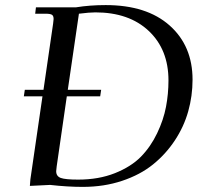

<svg xmlns="http://www.w3.org/2000/svg" viewBox="-20 -731 808 759"><path d="M74.2 -350.1 78.1 -376H151.9L189.9 -637.2Q191.9 -650.9 191.9 -655.8Q191.9 -668.5 185.3 -672.6Q178.7 -676.8 160.2 -676.8H119.1L122.1 -702.1H280.8Q335 -710.9 397.9 -710.9Q559.6 -710.9 650.4 -630.4Q741.2 -549.8 741.2 -416Q741.2 -352.1 724.1 -291Q707 -230 671.1 -175.8Q635.3 -121.6 584.7 -80.8Q534.2 -40 462.6 -16.1Q391.1 7.8 307.1 7.8Q247.1 7.8 178.2 0L98.1 3.9L100.1 -22L147.9 -350.1ZM202.1 -54.2Q202.1 -34.2 220.2 -27.6Q238.3 -21 289.1 -21Q370.1 -21 434.1 -46.4Q498 -71.8 536.9 -111.3Q575.7 -150.9 601.1 -204.1Q626.5 -257.3 636.2 -308.6Q646 -359.9 646 -413.1Q646 -535.2 568.1 -608.6Q490.2 -682.1 356.9 -682.1Q334 -682.1 292 -676.8L248 -376H379.9L376 -350.1H244.1L204.1 -73.2Q202.1 -59.6 202.1 -54.2Z"/></svg>

Font: Dihjauti
Style: Bold Italic
Weight: 700
Italic angle: -9°
Designer: T. Christopher White
Version: Version 3.0.0